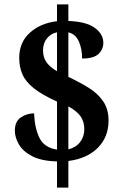

<svg xmlns="http://www.w3.org/2000/svg" viewBox="-20 -780 565 879"><path d="M241 -41Q169 -43 127 -65Q85 -87 66.5 -119Q48 -151 48 -182Q48 -224 75.5 -242.5Q103 -261 136 -261Q139 -192 161 -148Q183 -104 241 -95V-315Q174 -345 136 -375Q98 -405 83 -439Q68 -473 68 -515Q68 -586 116.5 -630Q165 -674 241 -683V-760H293V-684Q375 -681 414 -652.5Q453 -624 453 -584Q453 -554 431 -533Q409 -512 356 -512Q356 -556 341 -590Q326 -624 293 -632V-428Q344 -404 386 -378Q428 -352 452.5 -316Q477 -280 477 -228Q477 -153 428 -103.5Q379 -54 293 -43V79H241ZM241 -632Q214 -627 195.5 -605Q177 -583 177 -549Q177 -518 192.5 -495.5Q208 -473 241 -454ZM293 -96Q328 -105 347 -130Q366 -155 366 -189Q366 -222 349.5 -246.5Q333 -271 293 -293Z"/></svg>

Font: Noto Serif Sinhala SemiCondensed
Style: Bold
Weight: 700
Width: 4
Designer: Jelle Bosma - Monotype Design Team
Foundry: Monotype Imaging Inc.
Version: Version 2.007; ttfautohint (v1.8.4.7-5d5b)